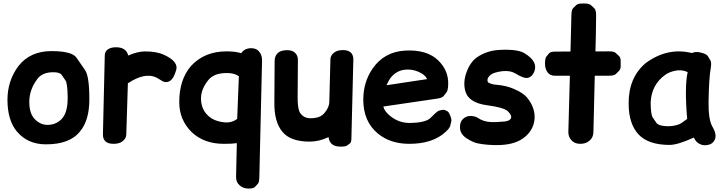

<svg xmlns="http://www.w3.org/2000/svg" viewBox="-20 -806 4159 1104"><path d="M281.7 -390.6Q323.2 -391.6 334.5 -375.5Q345.7 -359.4 356.7 -343.3Q367.7 -327.1 369.1 -251Q369.1 -245.6 369.1 -239.7Q368.7 -155.8 333 -120.1Q300.3 -87.9 252.9 -87.9Q212.9 -87.9 180.7 -120.1Q148.4 -152.3 148.4 -220.7Q148.9 -293 196.8 -354.5Q224.1 -389.2 281.7 -390.6ZM86.4 -426.8Q22.9 -341.8 22.9 -231.9Q22.9 -115.2 77.1 -49.8Q138.7 23.4 242.2 23.9Q381.8 24.9 441.4 -51.8Q493.2 -114.7 493.7 -231.9Q494.1 -366.7 469.2 -402.8Q444.3 -439 419.2 -475.1Q394 -511.2 279.3 -512.2Q154.3 -513.2 86.4 -426.8Z M646.5 -534.2Q618.2 -534.2 600.6 -522.5Q583 -509.8 582.5 -488.8L571.8 -33.2Q571.3 -6.8 586.9 7.3Q601.1 20.5 631.8 21Q663.6 21.5 682.6 7.8Q705.1 -8.3 706.1 -31.2L715.3 -327.1Q764.6 -359.4 803.2 -367.2Q852.5 -377.4 888.2 -355Q915.5 -337.9 921.9 -335.9Q939 -331.1 954.1 -338.9Q969.7 -347.2 980.5 -369.6Q984.4 -377 992.2 -400.4Q1009.8 -450.7 924.3 -490.2Q879.9 -511.2 810.5 -510.3Q769.5 -509.3 717.3 -486.8Q711.4 -512.7 689.9 -524.9Q673.3 -534.2 646.5 -534.2Z M1409.2 278.3Q1437 278.3 1445.6 269.3Q1454.1 260.3 1462.4 251.2Q1470.7 242.2 1471.2 212.4L1486.8 -457.5Q1487.3 -487.8 1471.7 -507.3Q1456.1 -528.3 1427.2 -528.8Q1386.2 -529.8 1367.2 -500Q1334 -510.7 1282.7 -510.7Q1155.3 -510.7 1078.1 -426.3Q1010.7 -348.1 1010.7 -219.7Q1010.3 -116.7 1083 -45.4Q1153.8 20.5 1264.6 21Q1313 21.5 1341.8 17.1L1337.4 209Q1336.4 241.2 1357.9 259.8Q1378.9 278.3 1409.2 278.3ZM1276.4 -102.1Q1207.5 -106.9 1170.4 -147Q1134.8 -184.6 1135.7 -243.7Q1137.2 -295.9 1178.7 -346.7Q1208 -382.3 1270.5 -385.7Q1324.7 -388.7 1353.5 -367.2L1343.8 -122.1Q1313 -99.6 1276.4 -102.1Z M1939.5 37.1Q1966.8 37.1 1975.1 31Q1983.4 24.9 1991.7 19Q2000 13.2 2000.5 -8.3L2011.7 -463.4Q2012.2 -489.7 1996.6 -504.4Q1982.4 -517.6 1952.1 -518.1Q1920.9 -518.1 1902.3 -504.4Q1880.4 -488.8 1879.9 -465.3L1873.5 -219.2Q1872.6 -195.8 1857.4 -171.9Q1835.4 -136.7 1800.8 -129.9Q1748 -118.7 1721.7 -139.6Q1705.6 -152.3 1700.2 -168Q1690.9 -193.8 1691.4 -249.5L1692.9 -462.4Q1692.9 -488.3 1674.8 -503.9Q1659.7 -517.6 1629.9 -517.6Q1625.5 -517.6 1620.6 -517.1Q1589.8 -514.6 1575.7 -499.5Q1559.1 -482.9 1559.1 -454.1L1557.6 -214.4Q1556.6 -104 1604.5 -47.4Q1650.9 8.3 1760.3 8.3Q1814.5 8.3 1869.1 -17.6Q1872.6 12.7 1893.6 26.4Q1910.2 37.1 1939.5 37.1Z M2493.2 -238.8Q2522.9 -243.2 2531.2 -254.2Q2539.6 -265.1 2547.9 -275.9Q2556.2 -286.6 2557.1 -319.8Q2560.1 -399.4 2500.5 -458Q2435.5 -522 2309.6 -515.1Q2188 -508.3 2121.1 -409.7Q2068.8 -332.5 2068.8 -231.9Q2069.3 -106.9 2153.3 -37.6Q2223.6 20 2329.6 21Q2467.3 22 2542 -47.4Q2565.4 -68.8 2568.6 -82Q2571.8 -95.2 2575 -108.4Q2578.1 -121.6 2565.4 -149.4Q2558.6 -163.6 2551.8 -166.7Q2544.9 -169.9 2538.1 -173.1Q2531.2 -176.3 2515.6 -172.9Q2501.5 -169.9 2494.9 -164.6Q2488.3 -159.2 2481.4 -153.6Q2474.6 -147.9 2456.5 -128.9Q2429.2 -100.1 2335.4 -99.1Q2273.9 -98.6 2224.1 -138.7Q2189.9 -166.5 2184.1 -193.4ZM2222.7 -354Q2260.3 -406.2 2324.7 -406.2Q2367.7 -406.2 2406.2 -382.8Q2426.8 -370.1 2436 -351.1L2202.1 -315.9Q2216.3 -344.7 2222.7 -354Z M2728 -127.9Q2714.4 -137.2 2689.5 -139.2Q2669.4 -140.6 2651.9 -129.4Q2622.6 -111.3 2625 -68.8Q2627.4 -32.7 2666.5 -8.3Q2702.1 13.7 2728 18.6Q2781.2 28.8 2839.8 28.3Q2931.6 27.8 2984.4 -8.3Q3045.4 -50.3 3053.2 -117.2Q3060.5 -182.6 3011.7 -243.7Q2989.3 -271.5 2934.6 -294.9Q2892.1 -313.5 2837.4 -318.4Q2819.3 -319.8 2813 -321.8Q2806.6 -323.7 2800.3 -325.7Q2793.9 -327.6 2792 -329.1Q2790 -330.6 2787.8 -331.8Q2785.6 -333 2784.7 -335.4Q2777.8 -352.5 2795.4 -370.6Q2815.4 -391.1 2871.6 -397Q2915 -400.9 2942.9 -383.8Q2995.1 -351.6 3017.6 -358.9Q3041 -366.2 3052.2 -394.5Q3063 -421.4 3050.8 -447.3Q3037.6 -474.6 2995.6 -500Q2955.1 -524.4 2852.1 -519Q2779.3 -515.1 2724.1 -477.5Q2683.6 -449.7 2662.1 -389.6Q2642.6 -336.4 2654.3 -286.6Q2670.9 -215.3 2781.2 -200.7Q2832 -193.8 2858.4 -186Q2888.7 -176.8 2898.9 -167.5Q2925.8 -141.6 2917.5 -125Q2910.2 -110.4 2880.9 -107.4Q2833 -102.5 2798.3 -104.5Q2759.3 -106.9 2728 -127.9Z M3334 -786.1Q3303.2 -786.1 3293.9 -777.1Q3284.7 -768.1 3275.4 -759Q3266.1 -750 3265.6 -720.2L3260.3 -509.8Q3212.9 -509.3 3172.9 -509.3Q3145.5 -509.3 3137.7 -499.8Q3129.9 -490.2 3121.8 -480.7Q3113.8 -471.2 3113.8 -439.5Q3113.8 -409.2 3128.9 -389.6Q3143.6 -370.6 3168.9 -370.6H3256.8L3248 -47.9Q3247.6 -19 3265.1 -0.5Q3282.7 20.5 3314.5 21Q3349.6 21.5 3370.6 2Q3391.6 -16.1 3392.1 -46.4L3399.9 -370.6H3481Q3511.2 -370.6 3520.8 -380.1Q3530.3 -389.6 3539.6 -398.9Q3548.8 -408.2 3548.8 -424.8Q3548.8 -441.4 3548.8 -458Q3548.8 -474.6 3539.1 -483.9Q3529.3 -493.2 3519.5 -502.2Q3509.8 -511.2 3478 -510.7L3403.8 -510.3Q3406.7 -605 3407.7 -716.8Q3407.7 -748.5 3397.7 -758.1Q3387.7 -767.6 3377.4 -776.9Q3367.2 -786.1 3334 -786.1Z M3969.7 -15.1Q3981 11.2 4003.4 22Q4024.9 33.2 4052.2 26.9Q4075.2 22 4086.4 3.9Q4097.7 -12.7 4093.3 -36.1Q4089.8 -54.7 4075.7 -79.1Q4052.7 -119.6 4054.2 -222.7Q4056.6 -356.9 4066.4 -411.6Q4072.3 -446.8 4064.7 -459.2Q4057.1 -471.7 4049.6 -483.9Q4042 -496.1 4008.8 -503.9Q3980.5 -511.2 3958.5 -501Q3818.4 -535.6 3692.9 -443.4Q3593.3 -359.9 3594.7 -209Q3595.2 -93.8 3651.4 -33.2Q3708 27.3 3831.1 27.3Q3877.4 26.9 3969.7 -15.1ZM3808.1 -80.6Q3765.1 -83.5 3754.4 -99.4Q3743.7 -115.2 3732.9 -130.9Q3722.2 -146.5 3721.2 -215.8Q3725.6 -320.3 3807.6 -377.4Q3826.7 -391.1 3860.4 -398.9Q3898.4 -407.7 3934.1 -391.6Q3915.5 -308.1 3931.2 -122.1Q3895.5 -94.7 3882.3 -90.3Q3848.1 -78.1 3808.1 -80.6Z"/></svg>

Font: Comic Relief
Style: Bold
Weight: 700
Designer: Jeff Davis
Foundry: Loudifier
Version: Version 1.200; ttfautohint (v1.8.4.7-5d5b)